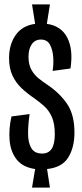

<svg xmlns="http://www.w3.org/2000/svg" viewBox="-20 -763 373 869"><path d="M125 86 139 2Q83 -6 55.5 -41Q28 -76 23.5 -127.5Q19 -179 32 -236L114 -247Q107 -199 107 -158.5Q107 -118 121.5 -93Q136 -68 171 -68Q199 -68 213.5 -89Q228 -110 228 -156Q228 -204 214.5 -234Q201 -264 179.5 -283Q158 -302 134 -319Q103 -340 77.5 -364Q52 -388 36.5 -421Q21 -454 21 -500Q21 -562 51 -604.5Q81 -647 139 -655L125 -743H206L192 -655Q257 -646 284.5 -592.5Q312 -539 299 -453L218 -442Q223 -470 221 -503Q219 -536 206.5 -560Q194 -584 165 -584Q139 -584 124 -563Q109 -542 109 -506Q109 -471 122 -447.5Q135 -424 154.5 -408.5Q174 -393 192 -381Q248 -344 282.5 -294.5Q317 -245 317 -163Q317 -96 289 -50.5Q261 -5 193 2L206 86Z"/></svg>

Font: Bricolage Grotesque 48pt Condensed
Style: Regular
Weight: 400
Width: 3
Designer: Mathieu Triay
Foundry: Atelier Triay
Version: Version 1.000; ttfautohint (v1.8.4.7-5d5b);gftools[0.9.32]